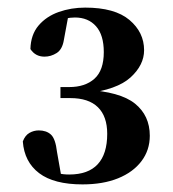

<svg xmlns="http://www.w3.org/2000/svg" viewBox="-20 -948 455 505"><path d="M197 -463Q122 -463 83 -492.5Q44 -522 40 -576Q46 -592 57.5 -598.5Q69 -605 82 -605Q102 -605 114 -594Q126 -583 130 -548L142 -480L109 -501Q123 -495 134.5 -492Q146 -489 162 -489Q212 -489 237 -516Q262 -543 262 -596Q262 -642 237.5 -666Q213 -690 165 -690H139V-719H162Q204 -719 228.5 -741Q253 -763 253 -811Q253 -856 232.5 -879Q212 -902 177 -902Q165 -902 150.5 -899Q136 -896 118 -891L160 -908L148 -843Q144 -818 129 -808.5Q114 -799 97 -799Q73 -799 60 -819Q61 -857 81.5 -881Q102 -905 134.5 -916.5Q167 -928 204 -928Q282 -928 320.5 -895.5Q359 -863 359 -816Q359 -777 323.5 -744.5Q288 -712 205 -702L204 -712Q296 -707 335 -675.5Q374 -644 374 -591Q374 -553 352 -524Q330 -495 290.5 -479Q251 -463 197 -463Z"/></svg>

Font: Noto Serif TC ExtraLight Black
Style: Regular
Weight: 900
Version: Version 2.003-H1;hotconv 1.1.1;makeotfexe 2.6.0